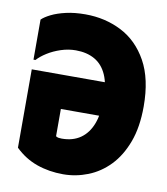

<svg xmlns="http://www.w3.org/2000/svg" viewBox="-81 -779 746 859"><g transform="rotate(10 291.5 -350.0)"><path d="M566 -350Q566 -256 540.5 -188Q515 -120 472.5 -76Q430 -32 375.5 -10.5Q321 11 263 11Q199 11 143.5 -8.5Q88 -28 44 -71V-427H471V-275H203V-151Q209 -147 215.5 -146Q222 -145 230 -145Q280 -145 314.5 -169Q349 -193 366.5 -238.5Q384 -284 384 -349Q384 -418 365 -461Q346 -504 310 -524.5Q274 -545 224 -545Q190 -545 156.5 -534Q123 -523 96 -506Q69 -489 53 -471H44V-653Q57 -666 84 -679.5Q111 -693 150 -702Q189 -711 238 -711Q328 -711 402.5 -673Q477 -635 521.5 -555Q566 -475 566 -350Z"/></g></svg>

Font: Phudu ExtraBold
Style: Regular
Weight: 800
Version: Version 1.005;gftools[0.9.23]